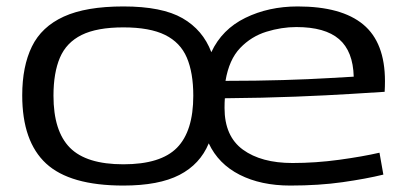

<svg xmlns="http://www.w3.org/2000/svg" viewBox="-20 -566 1261 596"><path d="M49 -270Q49 -360 79 -421.5Q109 -483 178 -514.5Q247 -546 363 -546Q483 -546 546.5 -509.5Q610 -473 636 -404Q669 -475 741.5 -510.5Q814 -546 904 -546Q1040 -546 1107.5 -490Q1175 -434 1175 -314Q1175 -297 1174 -281Q1141 -279 1069.5 -274.5Q998 -270 897.5 -266Q797 -262 678 -261Q677 -248 677 -231Q677 -143 734 -101.5Q791 -60 888 -60Q960 -60 1033 -70Q1106 -80 1158 -92L1170 -24Q1117 -11 1043.5 -0.5Q970 10 881 10Q790 10 724 -23.5Q658 -57 628 -121Q601 -56 537 -23Q473 10 363 10Q197 10 123 -58.5Q49 -127 49 -270ZM680 -315Q776 -315 859 -317.5Q942 -320 999.5 -323.5Q1057 -327 1078 -328Q1076 -407 1032.5 -444.5Q989 -482 900 -482Q854 -482 807 -467.5Q760 -453 725.5 -417Q691 -381 680 -315ZM146 -269Q146 -159 197 -107.5Q248 -56 363 -56Q479 -56 529.5 -107.5Q580 -159 580 -269Q580 -340 560 -387Q540 -434 492.5 -457.5Q445 -481 363 -481Q281 -481 233.5 -457.5Q186 -434 166 -387Q146 -340 146 -269Z"/></svg>

Font: Georama Extended
Style: Regular
Weight: 400
Width: 7
Designer: Jean-Baptiste Levee
Foundry: Production Type
Version: Version 1.000